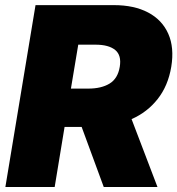

<svg xmlns="http://www.w3.org/2000/svg" viewBox="-20 -748 709 768"><path d="M1.5 0 122.1 -727.5H435.5Q516.6 -727.5 572.5 -698Q628.4 -668.5 653.1 -613Q677.7 -557.6 665 -480.5Q652.3 -404.8 610.8 -352.1Q569.3 -299.3 506.3 -271.5L609.9 0H395L306.6 -240.2H238.3L198.7 0ZM263.7 -393.6H333Q385.3 -393.6 418.2 -413.6Q451.2 -433.6 459 -480.5Q466.8 -526.9 440.7 -548.1Q414.6 -569.3 362.3 -569.3H293Z"/></svg>

Font: Inter Black
Style: Italic
Weight: 900
Italic angle: -9.39999°
Designer: Rasmus Andersson
Foundry: rsms
Version: Version 4.000;git-a52131595